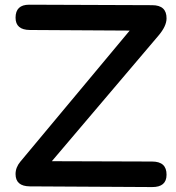

<svg xmlns="http://www.w3.org/2000/svg" viewBox="-20 -755 733 801"><path d="M641.1 -606.4Q674.8 -646 674.8 -678.2Q675.3 -733.4 614.7 -733.4L101.6 -735.4Q44.9 -735.4 44.9 -681.2Q44.9 -630.4 104.5 -629.9L521 -627.4L64.9 -80.6Q44.9 -56.6 44.9 -28.8Q44.9 22 104.5 22.5L614.3 25.4Q674.8 25.9 674.8 -25.9Q675.3 -81.1 614.7 -81.1L196.3 -82.5Z"/></svg>

Font: Comic Relief
Style: Regular
Weight: 400
Designer: Jeff Davis
Foundry: Loudifier
Version: Version 1.200; ttfautohint (v1.8.4.7-5d5b)